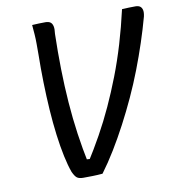

<svg xmlns="http://www.w3.org/2000/svg" viewBox="-80 -774 778 852"><g transform="rotate(-10 309.0 -348.5)"><path d="M181 -703Q195 -703 203 -697.5Q211 -692 214 -679.5Q217 -667 214 -645Q212 -564 213.5 -486.5Q215 -409 220.5 -335Q226 -261 236 -191Q246 -121 260 -54L237 -73L289 -70L259 -54Q294 -109 326 -166.5Q358 -224 386 -285Q414 -346 439.5 -412Q465 -478 486.5 -550Q508 -622 526 -701Q542 -702 557 -702.5Q572 -703 586 -703Q600 -703 607.5 -697.5Q615 -692 617.5 -681Q620 -670 616 -652Q601 -597 582 -539.5Q563 -482 540.5 -423.5Q518 -365 491.5 -307.5Q465 -250 436 -195Q407 -140 376.5 -90Q346 -40 314 3Q291 5 268.5 5.5Q246 6 227 6Q209 6 199.5 -0.5Q190 -7 180 -29Q169 -59 159.5 -103.5Q150 -148 143 -202.5Q136 -257 132 -317.5Q128 -378 126.5 -441.5Q125 -505 126 -566Q126 -592 126 -614.5Q126 -637 124.5 -658Q123 -679 121 -701Q137 -702 152 -702.5Q167 -703 181 -703Z"/></g></svg>

Font: Rec Mono Semicasual
Style: Italic
Weight: 400
Italic angle: -10°
Version: Version 1.085; ttfautohint (v1.8.4.7-5d5b)